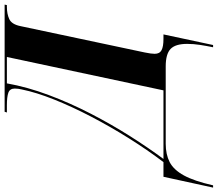

<svg xmlns="http://www.w3.org/2000/svg" viewBox="-166 -678 964 851"><g transform="rotate(-90 316.5 -252.0)"><path d="M-89 210 -41 -10H24Q78 -81 130 -164Q182 -247 226 -331.5Q270 -416 301.5 -495Q333 -574 346 -638Q348 -646 349 -653.5Q350 -661 350 -669Q350 -691 331.5 -697.5Q313 -704 276 -704H244L247 -714H722L720 -704H712Q681 -704 658 -693.5Q635 -683 627 -645L510 -93Q504 -64 504 -49Q504 -27 520 -18.5Q536 -10 570 -10H590L543 210H533Q539 181 543.5 152Q548 123 548 95Q548 43 525.5 21.5Q503 0 448 0H105Q58 0 24 17.5Q-10 35 -35 80.5Q-60 126 -79 210ZM38 -10H342L490 -704H373Q357 -614 321.5 -519Q286 -424 238.5 -332Q191 -240 139 -158Q87 -76 38 -10Z"/></g></svg>

Font: Noto Serif Display SemiCondensed
Style: Bold Italic
Weight: 700
Width: 4
Italic angle: -12°
Designer: Monotype Design Team
Foundry: Monotype Imaging Inc.
Version: Version 2.009